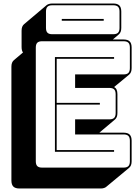

<svg xmlns="http://www.w3.org/2000/svg" viewBox="-20 -955 794 1094"><path d="M555 119H91Q67 119 56 108Q45 97 45 73V-575Q45 -588 48.5 -597Q52 -606 59 -612L111 -656Q107 -661 105 -669Q103 -677 103 -687V-780Q103 -793 106.5 -802Q110 -811 117 -817L246 -926Q251 -930 259.5 -932.5Q268 -935 278 -935H625Q649 -935 660 -924Q671 -913 671 -889V-796Q671 -783 667.5 -774Q664 -765 657 -759L623 -730H684Q708 -730 719 -719Q730 -708 730 -684V-567Q730 -554 726.5 -545Q723 -536 716 -530L630 -459Q640 -454 644.5 -444Q649 -434 649 -418V-311Q649 -298 645.5 -289Q642 -280 635 -274L546 -199H684Q708 -199 719 -188Q730 -177 730 -153V-36Q730 -23 726.5 -14Q723 -5 716 1L586 109Q582 113 573.5 116Q565 119 555 119ZM625 -760Q644 -760 652.5 -768.5Q661 -777 661 -796V-889Q661 -908 652.5 -916.5Q644 -925 625 -925H278Q259 -925 250.5 -916.5Q242 -908 242 -889V-796Q242 -777 250.5 -768.5Q259 -760 278 -760ZM332 -847H571V-837H332ZM684 0Q703 0 711.5 -8.5Q720 -17 720 -36V-153Q720 -172 711.5 -180.5Q703 -189 684 -189H408V-275H603Q622 -275 630.5 -283.5Q639 -292 639 -311V-418Q639 -437 630.5 -445.5Q622 -454 603 -454H408V-531H684Q703 -531 711.5 -539.5Q720 -548 720 -567V-684Q720 -703 711.5 -711.5Q703 -720 684 -720H220Q201 -720 192.5 -711.5Q184 -703 184 -684V-36Q184 -17 192.5 -8.5Q201 0 220 0ZM630 -100V-90H293V-630H630V-620H303V-369H549V-359H303V-100Z"/></svg>

Font: Bungee Shade
Style: Regular
Weight: 400
Designer: David Jonathan Ross
Foundry: David Jonathan Ross
Version: Version 1.001;PS 1.0;hotconv 1.0.72;makeotf.lib2.5.5900